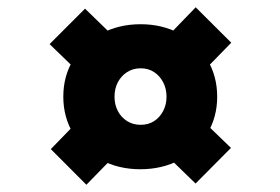

<svg xmlns="http://www.w3.org/2000/svg" viewBox="-20 -575 779 535"><path d="M370.9 -103.4Q310.5 -103.4 261.6 -129.3Q212.8 -155.2 184.6 -201.7Q156.4 -248.1 156.4 -305.4Q156.4 -363.8 184.6 -409.2Q212.8 -454.6 261.6 -481.1Q310.5 -507.5 371.9 -507.5Q432.2 -507.5 480.8 -481.4Q529.4 -455.2 557.3 -409.3Q585.2 -363.3 585.2 -305.4Q585.2 -248.1 557 -201.7Q528.8 -155.2 480.5 -129.3Q432.2 -103.4 370.9 -103.4ZM220.7 -60.2 121.6 -159.5 208.4 -248.9 305.8 -147.4ZM202.4 -370.5 118.2 -452.1 216.9 -550.9 303.4 -466.9ZM371.9 -227.2Q393.4 -227.2 409.3 -237.5Q425.3 -247.8 434.6 -265.6Q444 -283.5 444 -305.4Q444 -328 434.6 -345.8Q425.3 -363.7 409.3 -374.2Q393.4 -384.7 371.9 -384.7Q350.7 -384.7 334.3 -374.2Q317.8 -363.7 308.4 -345.8Q299.1 -328 299.1 -305.4Q299.1 -283.5 308.4 -265.6Q317.8 -247.8 334.3 -237.5Q350.7 -227.2 371.9 -227.2ZM524.9 -63.6 437.2 -148.7 534.2 -249.1 623.6 -162.9ZM532.6 -362 433.9 -460.1 525.3 -554.7 624.4 -456Z"/></svg>

Font: Lexend Mega
Style: Regular
Weight: 400
Designer: Bonnie Shaver-Troup, Thomas Jockin
Foundry: Lexend
Version: Version 1.007